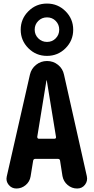

<svg xmlns="http://www.w3.org/2000/svg" viewBox="-20 -1080 540 1100"><path d="M199.2 -860.4Q219.7 -839.8 249.5 -839.8Q279.3 -839.8 299.3 -860.4Q319.3 -880.9 319.3 -910.2Q319.3 -939.5 299.3 -960Q279.3 -980.5 249.5 -980.5Q219.7 -980.5 199.2 -960Q178.7 -939.5 178.7 -910.2Q178.7 -880.9 199.2 -860.4ZM142.6 -1015.6Q186.5 -1059.6 249 -1059.6Q311.5 -1059.6 355.5 -1015.6Q399.4 -971.7 399.4 -909.7Q399.4 -847.7 355.5 -803.7Q311.5 -759.8 249 -759.8Q186.5 -759.8 142.6 -803.7Q98.6 -847.7 98.6 -909.7Q98.6 -971.7 142.6 -1015.6ZM292 -285.2Q296.9 -285.2 299.3 -288.1Q301.8 -291 300.8 -295.9L248 -619.1Q248 -620.1 247.1 -620.1Q246.1 -620.1 246.1 -619.1L193.4 -295.9Q193.4 -291 195.8 -288.1Q198.2 -285.2 202.1 -285.2ZM346.7 -652.3 477.5 -70.3Q483.4 -43 466.8 -21.5Q450.2 0 421.9 0Q391.6 0 367.7 -20Q343.8 -40 337.9 -71.3L324.2 -159.2Q323.2 -169.9 310.5 -169.9H182.6Q171.9 -169.9 169.9 -159.2L155.3 -69.3Q150.4 -39.1 127 -19.5Q103.5 0 74.2 0Q46.9 0 29.8 -21Q12.7 -42 18.6 -68.4L151.4 -652.3Q159.2 -686.5 186.5 -708.5Q213.9 -730.5 249.5 -730.5Q285.2 -730.5 312.5 -708.5Q339.8 -686.5 346.7 -652.3Z"/></svg>

Font: Rounded-X Mgen+ 1m bold
Style: Bold
Weight: 700
Designer: [Source Han Sans]
Ryoko NISHIZUKA  (kana & ideographs); Paul D. Hunt (Latin, Greek & Cyrillic); Wenlong ZHANG  (bopomofo
Version: Version 1.059.20150602